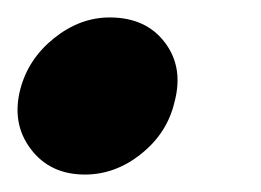

<svg xmlns="http://www.w3.org/2000/svg" viewBox="-29 -190 299 220"><path d="M68.3 10Q28.3 10 6.3 -19.2Q-15.8 -48.3 -5.8 -87.5Q3.3 -122.5 32.9 -146.2Q62.5 -170 96.7 -170Q138.3 -170 160 -141.2Q181.7 -112.5 170.8 -72.5Q162.5 -37.5 132.9 -13.8Q103.3 10 68.3 10Z"/></svg>

Font: Funnel Sans Light ExtraBold
Style: Italic
Weight: 800
Italic angle: -14.036°
Version: Version 1.000